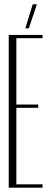

<svg xmlns="http://www.w3.org/2000/svg" viewBox="-20 -860 236 880"><path d="M20 -700V0H175V-15H55V-366H155V-381H55V-685H175V-700ZM149 -840 112 -730H96L130 -840Z"/></svg>

Font: Dorsa
Style: Regular
Weight: 400
Version: Version 1.002